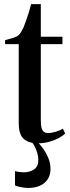

<svg xmlns="http://www.w3.org/2000/svg" viewBox="-20 -679 335 922"><path d="M161 9Q118 9 94 -12Q70 -33 70 -88V-467H4.5V-486Q11 -488 21.8 -491Q32.5 -494 43 -497.2Q53.5 -500.5 59.5 -503.5Q67.5 -507.5 73.2 -514.2Q79 -521 83.8 -529.8Q88.5 -538.5 93 -547.5Q97.5 -558.5 104.2 -577Q111 -595.5 117.8 -617.5Q124.5 -639.5 129.5 -659H176V-502.5H280V-467H176V-102Q176 -76 180.2 -62.8Q184.5 -49.5 192.5 -44.8Q200.5 -40 212 -40Q226.5 -40 248 -46.5Q269.5 -53 282 -61L293 -37.5Q280.5 -26 260.5 -15.2Q240.5 -4.5 215.5 2.2Q190.5 9 161 9ZM115.5 223.5Q101 223.5 82.5 220.2Q64 217 52 211.5V142.5Q61.5 145.5 73.2 147Q85 148.5 93.5 148.5Q121.5 148.5 142.8 135Q164 121.5 164 88.5Q164 72.5 159.2 56.2Q154.5 40 146.8 25Q139 10 129.5 -1L144.5 -6L156 -1Q169 10.5 184.5 31.2Q200 52 211.2 77.8Q222.5 103.5 222.5 132Q222.5 161 209.2 181.5Q196 202 172 212.8Q148 223.5 115.5 223.5Z"/></svg>

Font: Merriweather 144pt Medium
Style: Regular
Weight: 500
Version: Version 2.100